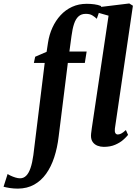

<svg xmlns="http://www.w3.org/2000/svg" viewBox="-150 -837 796 1108"><path d="M127 -590.5Q134 -637 152.5 -677.5Q171 -718 199.5 -749Q228 -780 266 -797.5Q304 -815 350.5 -815Q372.5 -815 394 -812.2Q415.5 -809.5 434 -802L408.5 -728.5Q398.5 -738.5 383.2 -748Q368 -757.5 344 -757Q319.5 -757 303.2 -742.5Q287 -728 277.5 -699.5Q268 -671 262.5 -628.5L250.5 -539.5H350L339.5 -474H241.5L188.5 -49Q181 15.5 163 70.5Q145 125.5 116.2 165.8Q87.5 206 47 228.5Q6.5 251 -46.5 251.5Q-71 251.5 -93.5 248Q-116 244.5 -129.5 240.5L-106 167Q-101 171 -88.2 177Q-75.5 183 -60.8 187.5Q-46 192 -34.5 192Q-14 192 1 177.2Q16 162.5 26.2 132.5Q36.5 102.5 42.5 58L108 -474H45.5L53 -509.5L119 -538ZM513 -95Q511 -78 515.5 -69.5Q520 -61 530 -61Q538.5 -61 549 -66Q559.5 -71 576.5 -86.5L589 -58.5Q579.5 -46.5 561.2 -30.2Q543 -14 515 -1.8Q487 10.5 449 10.5Q430 10.5 413 4Q396 -2.5 385.5 -16.8Q375 -31 375 -54Q375 -59 375.8 -66.5Q376.5 -74 377.8 -81.8Q379 -89.5 379.5 -95.5L476.5 -746.5L411.5 -765L419 -795.5L596 -817L617 -804Z"/></svg>

Font: Merriweather 60pt
Style: Bold Italic
Weight: 700
Italic angle: -7.8°
Version: Version 2.101